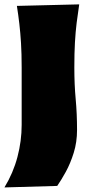

<svg xmlns="http://www.w3.org/2000/svg" viewBox="-40 -613 410 865"><path d="M-20 231.4Q19.5 166.5 38.6 94.2Q57.6 22 57.6 -50.3V-308.6Q57.6 -371.1 54.7 -418.5Q51.8 -465.8 47.1 -505.9Q42.5 -545.9 36.1 -586.4L316.9 -593.3Q310.5 -551.8 305.4 -510.7Q300.3 -469.7 297.6 -421.4Q294.9 -373 294.9 -308.6Q294.9 -231.9 301 -166.3Q307.1 -100.6 307.1 -27.3Q307.1 27.3 292.2 75.2Q277.3 123 256.6 160.9Q235.8 198.7 217.8 224.6Z"/></svg>

Font: Pinar Black
Style: Regular
Weight: 900
Designer: Amin Abedi
Version: Version 3.000